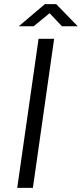

<svg xmlns="http://www.w3.org/2000/svg" viewBox="-20 -911 397 931"><path d="M63.5 0 167 -723H242.5L139.5 0ZM71 -783.5 197.5 -891H252.5L357 -783.5H280.5L220.5 -847L143 -783.5Z"/></svg>

Font: Public Sans Light
Style: Italic
Weight: 300
Italic angle: -8°
Designer: The Public Sans project authors (U.S. Web Design System). Libre Franklin designed by Pablo Impallari and Rodrigo Fuenzal
Version: Version 1.007; ttfautohint (v1.8.1) -l 8 -r 50 -G 200 -x 14 